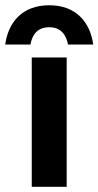

<svg xmlns="http://www.w3.org/2000/svg" viewBox="-61 -722 380 742"><path d="M-40.8 -550H56.7C63.3 -587.5 83.3 -616.7 129.2 -616.7C174.2 -616.7 195 -587.5 201.7 -550H299.2C287.5 -635.8 233.3 -701.7 129.2 -701.7C25 -701.7 -29.2 -635.8 -40.8 -550ZM61.7 0H196.7V-500H61.7Z"/></svg>

Font: Familjen Grotesk GF
Style: Bold
Weight: 700
Designer: Anders Wikstroem, Jonas Baeckman, Matilda Gysing, Kristian Moeller
Foundry: Familjen STHLM AB
Version: Version 2.000; Beta; Release 4; Build 6